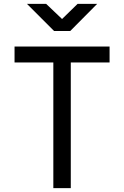

<svg xmlns="http://www.w3.org/2000/svg" viewBox="-20 -970 640 990"><path d="M255 0V-648H55V-730H545V-648H345V0ZM259 -810 119 -950H218L300 -872L380 -950H481L342 -810Z"/></svg>

Font: Tiny
Style: Regular
Weight: 400
Designer: Philipp Nurullin, Konstantin Bulenkov
Foundry: JetBrains
Version: Version 2.251; ttfautohint (v1.8.4.7-5d5b)